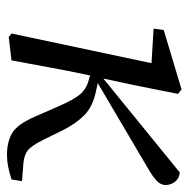

<svg xmlns="http://www.w3.org/2000/svg" viewBox="-15 -512 540 550"><g transform="rotate(90 255.0 -237.0)"><path d="M153 0 86 8 76 0 161 -401 62 -407 66 -436 236 -487 249 -477 224 -352 205 -263 474 -482Q490 -481 500 -469Q510 -457 510 -441Q510 -428 498.5 -416.5Q487 -405 459 -389L218 -247L241 -242Q285 -233 309.5 -209Q334 -185 353 -147L380 -92Q398 -56 411.5 -46Q425 -36 448 -34L499 -30L494 0Q472 7 456 10Q440 13 423 13Q388 13 362.5 -1Q337 -15 314 -67L284 -136Q266 -177 251 -195.5Q236 -214 210 -221L196 -225L193 -210Q182 -158 172.5 -105.5Q163 -53 153 0Z"/></g></svg>

Font: Source Serif Pro
Style: Italic
Weight: 400
Italic angle: -12°
Designer: Frank Grießhammer
Foundry: Adobe Systems Incorporated
Version: Version 3.001;hotconv 1.0.111;makeotfexe 2.5.65597